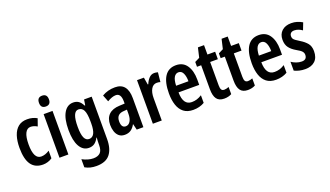

<svg xmlns="http://www.w3.org/2000/svg" viewBox="-84 -1381 3866 2249"><g transform="rotate(-20 1849.0 -256.5)"><path d="M234 10Q136 10 87.5 -58.5Q39 -127 39 -268Q39 -354 60 -418Q81 -482 124.5 -517.5Q168 -553 236 -553Q273 -553 302.5 -545Q332 -537 358 -522L326 -431Q283 -456 244 -456Q200 -456 176.5 -408.5Q153 -361 153 -269Q153 -86 246 -86Q296 -86 349 -121V-26Q324 -8 293.5 1Q263 10 234 10Z M496 -753Q558 -753 558 -685Q558 -618 496 -618Q434 -618 434 -685Q434 -753 496 -753ZM551 -543V0H440V-543Z M810 -553Q849 -553 876.5 -534.5Q904 -516 926 -473H933L944 -543H1039V-15Q1039 107 986 173.5Q933 240 816 240Q775 240 741 231.5Q707 223 675 205V104Q748 143 813 143Q868 143 897.5 115Q927 87 927 20V7Q927 -9 928 -31Q929 -53 931 -73H927Q905 -31 876.5 -10.5Q848 10 806 10Q733 10 691.5 -62.5Q650 -135 650 -268Q650 -406 692.5 -479.5Q735 -553 810 -553ZM841 -456Q764 -456 764 -267Q764 -174 783.5 -130.5Q803 -87 843 -87Q927 -87 927 -249V-276Q927 -370 906.5 -413Q886 -456 841 -456Z M1331 -553Q1409 -553 1447.5 -504.5Q1486 -456 1486 -362V0H1403L1385 -74H1383Q1360 -32 1329 -11Q1298 10 1253 10Q1209 10 1181.5 -13.5Q1154 -37 1141.5 -75.5Q1129 -114 1129 -157Q1129 -240 1175.5 -284.5Q1222 -329 1309 -332L1374 -335V-362Q1374 -463 1309 -463Q1264 -463 1202 -426L1169 -510Q1241 -553 1331 -553ZM1334 -256Q1242 -251 1242 -161Q1242 -80 1297 -80Q1332 -80 1353.5 -114Q1375 -148 1375 -207V-259Z M1821 -553Q1831 -553 1842 -551.5Q1853 -550 1866 -546L1854 -428Q1836 -435 1810 -435Q1765 -435 1740 -392Q1715 -349 1715 -279V0H1604V-543H1690L1705 -453H1712Q1728 -494 1755.5 -523.5Q1783 -553 1821 -553Z M2090 -552Q2179 -552 2224.5 -484.5Q2270 -417 2270 -309V-242H2012Q2014 -82 2121 -82Q2154 -82 2184 -91Q2214 -100 2247 -121V-26Q2186 10 2107 10Q2034 10 1989 -25Q1944 -60 1923 -122.5Q1902 -185 1902 -268Q1902 -406 1949.5 -479Q1997 -552 2090 -552ZM2091 -464Q2056 -464 2035.5 -430.5Q2015 -397 2012 -325H2166Q2166 -386 2147.5 -425Q2129 -464 2091 -464Z M2528 -88Q2541 -88 2555 -91.5Q2569 -95 2585 -101V-12Q2565 -1 2542 4.5Q2519 10 2492 10Q2428 10 2399 -30Q2370 -70 2370 -152V-450H2318V-510L2378 -540L2406 -660H2482V-543H2578V-450H2482V-159Q2482 -123 2492 -105.5Q2502 -88 2528 -88Z M2823 -88Q2836 -88 2850 -91.5Q2864 -95 2880 -101V-12Q2860 -1 2837 4.5Q2814 10 2787 10Q2723 10 2694 -30Q2665 -70 2665 -152V-450H2613V-510L2673 -540L2701 -660H2777V-543H2873V-450H2777V-159Q2777 -123 2787 -105.5Q2797 -88 2823 -88Z M3122 -552Q3211 -552 3256.5 -484.5Q3302 -417 3302 -309V-242H3044Q3046 -82 3153 -82Q3186 -82 3216 -91Q3246 -100 3279 -121V-26Q3218 10 3139 10Q3066 10 3021 -25Q2976 -60 2955 -122.5Q2934 -185 2934 -268Q2934 -406 2981.5 -479Q3029 -552 3122 -552ZM3123 -464Q3088 -464 3067.5 -430.5Q3047 -397 3044 -325H3198Q3198 -386 3179.5 -425Q3161 -464 3123 -464Z M3669 -154Q3669 -74 3625 -32Q3581 10 3503 10Q3464 10 3430 2Q3396 -6 3367 -20V-131Q3392 -113 3426 -100.5Q3460 -88 3494 -88Q3558 -88 3558 -149Q3558 -173 3541.5 -192Q3525 -211 3476 -238Q3425 -267 3396 -305Q3367 -343 3367 -404Q3367 -473 3410.5 -513Q3454 -553 3528 -553Q3566 -553 3599.5 -543Q3633 -533 3665 -514L3631 -426Q3609 -442 3584 -451.5Q3559 -461 3533 -461Q3505 -461 3490 -447Q3475 -433 3475 -408Q3475 -391 3481.5 -379Q3488 -367 3506 -353.5Q3524 -340 3557 -320Q3607 -290 3638 -253Q3669 -216 3669 -154Z"/></g></svg>

Font: Noto Sans Lao ExtraCondensed SemiBold
Style: Regular
Weight: 600
Width: 2
Designer: Monotype Design Team
Foundry: Monotype Imaging Inc.
Version: Version 2.003; ttfautohint (v1.8.4.7-5d5b)